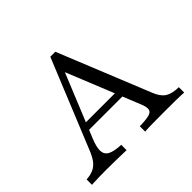

<svg xmlns="http://www.w3.org/2000/svg" viewBox="-137 -747 920 920"><g transform="rotate(-45 323.0 -287.5)"><path d="M8.1 0V-36.3Q36.3 -37.9 56.5 -47.2Q76.6 -56.5 91.1 -76.2Q105.6 -96 118.5 -129L300.8 -575H334.7L525 -105.6Q540.3 -67.7 564.1 -52.4Q587.9 -37.1 633.1 -36.3V0Q613.7 -1.6 581.5 -2Q549.2 -2.4 507.3 -2.4Q458.9 -2.4 423.8 -2Q388.7 -1.6 368.5 0V-36.3Q412.9 -37.1 433.1 -42.7Q453.2 -48.4 455.6 -62.9Q458.1 -77.4 447.6 -104L292.7 -486.3L308.1 -498.4L167.7 -154.8Q150 -112.1 151.2 -86.7Q152.4 -61.3 174.6 -49.6Q196.8 -37.9 242.7 -36.3V0Q221 -0.8 198 -1.2Q175 -1.6 152.8 -2Q130.6 -2.4 108.1 -2.4Q83.9 -2.4 59.7 -2Q35.5 -1.6 8.1 0ZM163.7 -196 179 -232.3H437.9L450.8 -196Z"/></g></svg>

Font: Playfair 9pt Light
Style: Regular
Weight: 300
Designer: Claus Eggers Sørensen
Foundry: Claus Eggers Sørensen
Version: Version 2.001;gftools[0.9.30]